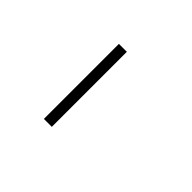

<svg xmlns="http://www.w3.org/2000/svg" viewBox="-64 -787 342 342"><g transform="rotate(45 107.5 -615.5)"><path d="M70 -700V-531V-521H90V-531V-700V-710H70Z"/></g></svg>

Font: Nordica Plus
Style: NordicaClassicUltraLight
Weight: 300
Version: Version 1